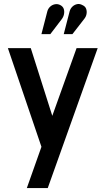

<svg xmlns="http://www.w3.org/2000/svg" viewBox="-20 -744 537 973"><path d="M293 -647Q302 -659 304.5 -673Q307 -687 303 -699Q299 -711 286 -718Q273 -725 259 -722.5Q245 -720 234.5 -710.5Q224 -701 220 -687L190 -571H235ZM406 -647Q416 -659 418.5 -673Q421 -687 416.5 -699.5Q412 -712 398 -718Q384 -726 370.5 -723Q357 -720 347 -710.5Q337 -701 333 -687L303 -571H347ZM116 209H222L475 -500H368L245 -157L136 -500H20L190 0Z"/></svg>

Font: Advent Pro
Style: Regular
Weight: 400
Designer: VivaRado, Andreas Kalpakidis
Foundry: VivaRado, Andreas Kalpakidis
Version: Version 3.000